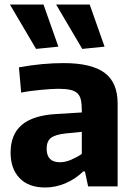

<svg xmlns="http://www.w3.org/2000/svg" viewBox="-20 -827 595 852"><path d="M180 5Q107 5 67 -36.5Q27 -78 27 -150Q27 -230 76.5 -272.5Q126 -315 229 -321L343 -328V-337Q343 -365 339 -383.5Q335 -402 323.5 -413Q312 -424 291.5 -428.5Q271 -433 238 -433Q222 -433 201.5 -431.5Q181 -430 159 -428Q137 -426 115 -423Q93 -420 74 -416L64 -528Q117 -538 167 -542.5Q217 -547 262 -547Q386 -547 444 -504Q502 -461 502 -368V0H371L357 -66H349Q314 -32 270 -13.5Q226 5 180 5ZM246 -107Q270 -107 296.5 -118.5Q323 -130 343 -144V-242L273 -235Q225 -230 206 -215Q187 -200 187 -167Q187 -107 246 -107ZM140 -610 24 -807H173L239 -620ZM345 -610 229 -807H378L444 -620Z"/></svg>

Font: Encode Sans Narrow
Style: Bold
Weight: 700
Designer: Pablo Impallari, Andres Torresi
Foundry: Pablo Impallari, Andres Torresi
Version: Version 1.000; ttfautohint (v1.00) -l 8 -r 50 -G 200 -x 14 -